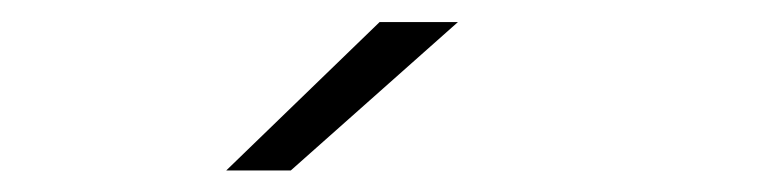

<svg xmlns="http://www.w3.org/2000/svg" viewBox="-20 -722 690 174"><path d="M243.5 -567.5H185L324 -702H395Z"/></svg>

Font: Trispace Thin ExtraLight
Style: Regular
Weight: 250
Version: Version 1.210